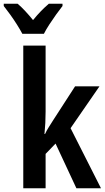

<svg xmlns="http://www.w3.org/2000/svg" viewBox="-63 -1003 559 1023"><path d="M180 -760V-408Q180 -378 178.5 -348Q177 -318 174 -289H177Q185 -307 197.5 -326.5Q210 -346 220 -362L337 -543H467L313 -320L475 0H344L233 -238L180 -183V0H61V-760ZM270 -983V-971Q255 -952 236 -925.5Q217 -899 199.5 -872Q182 -845 171 -823H56Q45 -844 28 -871Q11 -898 -8 -924.5Q-27 -951 -43 -971V-983H31Q50 -967 71 -944.5Q92 -922 113 -896Q136 -924 155.5 -944Q175 -964 197 -983Z"/></svg>

Font: Avrile Sans Condensed SemiBold
Style: Regular
Weight: 600
Width: 3
Designer: Monotype Design Team
Foundry: Monotype Imaging Inc.
Version: Version 2.001;September 10, 2019;FontCreator 11.5.0.2425 64-